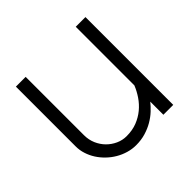

<svg xmlns="http://www.w3.org/2000/svg" viewBox="-132 -617 755 755"><g transform="rotate(-45 245.5 -239.5)"><path d="M435.6 -488.3H381.7V-162.3Q372.6 -139.6 358 -117.9Q343.4 -96.3 323.2 -79.5Q303 -62.8 277.2 -52.6Q251.4 -42.5 218.9 -42.5Q196.2 -42.5 175.3 -52Q154.4 -61.5 138.3 -77.7Q122.2 -94 112.6 -116.1Q103.1 -138.3 103.1 -163.6V-488.3H48.8V-155.5Q48.8 -134.2 55.4 -113.9Q61.9 -93.5 73.6 -75.1Q85.3 -56.8 101.4 -41.4Q117.4 -25.9 136.4 -14.8Q155.3 -3.6 176.8 2.7Q198.2 9.1 220.5 9.1Q249.4 9.1 273.6 1.7Q297.8 -5.6 317.8 -17.3Q337.9 -29.1 353.5 -43.7Q369.1 -58.3 380.7 -72.9V0H435.6Z"/></g></svg>

Font: SaysetthaMai Thin
Style: Regular
Weight: 100
Designer: John M. Durdin
Foundry: Lao Script for Windows
Version: Version 1.101